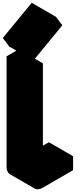

<svg xmlns="http://www.w3.org/2000/svg" viewBox="-90 -1303 586 1374"><path d="M217 -60 433 -185V-85L217 40Q182 60 156 45Q130 30 130 -10V-800L217 -850ZM103 -931 310 -1183 356 -1122 149 -870ZM217 -850 130 -800 -43 -900 43 -950ZM433 -185 217 -60 43 -160 260 -285ZM310 -1183 103 -931 -70 -1031 137 -1283ZM130 -800V-10Q130 30 156 45L-17 -55Q-43 -70 -43 -110V-900ZM103 -931 149 -870 -24 -970 -70 -1031Z"/></svg>

Font: Nabla Normal
Style: Regular
Weight: 400
Designer: Arthur Reinders Folmer
Version: Version 1.000